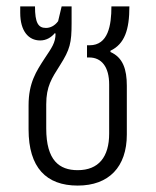

<svg xmlns="http://www.w3.org/2000/svg" viewBox="-20 -568 487 598"><path d="M222 10C319 10 375 -48 375 -149V-301C375 -352 363 -389 324 -406V-410C368 -431 383 -475 383 -548H327C327 -489 317 -427 259 -427H251V-389H258C296 -389 320 -360 320 -305V-152C320 -79 287 -38 222 -38C165 -38 124 -68 124 -168V-243C124 -299 141 -324 167 -365C198 -414 203 -434 203 -496V-548H172L161 -502C150 -487 136 -481 123 -481C99 -481 89 -497 89 -548H43V-528C43 -471 69 -442 105 -442C125 -442 140 -452 151 -465L153 -463C153 -435 141 -419 119 -386C93 -346 69 -310 69 -240V-165C69 -46 124 10 222 10Z"/></svg>

Font: Noto Sans Thai Cond Light
Style: Regular
Weight: 300
Width: 3
Designer: Monotype Design Team
Foundry: Monotype Imaging Inc.
Version: Version 2.002